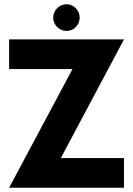

<svg xmlns="http://www.w3.org/2000/svg" viewBox="-20 -886 627 906"><path d="M565 -140H267L565 -700H23V-560H322L23 0H565ZM356 -803C356 -837 328 -866 294 -866C260 -866 231 -837 231 -803C231 -768 260 -740 294 -740C328 -740 356 -768 356 -803Z"/></svg>

Font: Righteous
Style: Regular
Weight: 400
Designer: Astigmatic (AOETI)
Foundry: Astigmatic (AOETI)
Version: Version 1.000